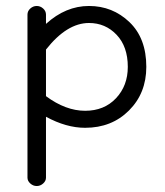

<svg xmlns="http://www.w3.org/2000/svg" viewBox="-20 -425 552 643"><path d="M72 170V-376Q72 -388 81.5 -396.5Q91 -405 103 -405Q115 -405 124.5 -396.5Q134 -388 134 -376V-345Q200 -405 278 -405Q357 -405 413.5 -351Q470 -297 470 -201Q470 -113 412 -55Q354 3 265 3Q202 3 134 -34V170Q134 181 124.5 189.5Q115 198 103 198Q91 198 81.5 189.5Q72 181 72 170ZM278 -348Q204 -348 134 -259V-103Q200 -54 265 -54Q329 -54 368.5 -96Q408 -138 408 -201Q408 -269 370.5 -308.5Q333 -348 278 -348Z"/></svg>

Font: Hoogli Medium
Style: Regular
Weight: 500
Designer: Anand Singh Naorem
Foundry: Brand New Type
Version: Version 1.00 b007